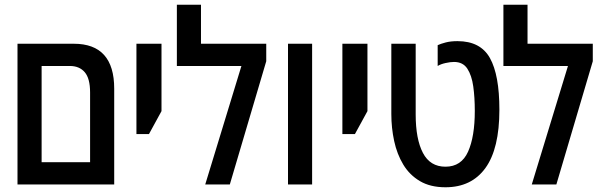

<svg xmlns="http://www.w3.org/2000/svg" viewBox="-20 -780 2550 812"><path d="M54 0V-595H292Q463 -595 463 -405V0ZM156 -94H361V-389Q361 -448 338.5 -474.5Q316 -501 275 -501H156Z M557 -213V-595H663V-310L610 -213Z M830 -595H1106V-521L952 0H848L1001 -501H728V-760H830Z M1198 0V-595H1300V0Z M1428 -213V-595H1534V-310L1481 -213Z M1864 12Q1800 12 1756 -14Q1712 -40 1685.5 -84Q1659 -128 1647 -183.5Q1635 -239 1635 -298V-595H1738V-296Q1738 -192 1768.5 -133.5Q1799 -75 1864 -75Q1931 -75 1959.5 -138.5Q1988 -202 1988 -311Q1988 -368 1981.5 -414.5Q1975 -461 1956.5 -489.5Q1938 -518 1900 -518Q1885 -518 1864.5 -513.5Q1844 -509 1831 -501V-589Q1844 -595 1865 -600.5Q1886 -606 1915 -606Q2012 -606 2052 -534.5Q2092 -463 2092 -316Q2092 -151 2033 -69.5Q1974 12 1864 12Z M2211 -595H2487V-521L2333 0H2229L2382 -501H2109V-760H2211Z"/></svg>

Font: Noto Sans Hebrew Condensed Medium
Style: Regular
Weight: 500
Width: 3
Designer: Monotype Design Team
Foundry: Monotype Imaging Inc.
Version: Version 2.004; ttfautohint (v1.8.4.7-5d5b)